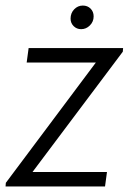

<svg xmlns="http://www.w3.org/2000/svg" viewBox="-47 -671 493 691"><path d="M-26 -13 298 -446H49L56 -498H396L395 -485L70 -52H338L331 0H-27ZM207 -604Q207 -624 220 -637.5Q233 -651 251 -651Q268 -651 279 -640Q290 -629 290 -612Q290 -593 276.5 -579.5Q263 -566 245 -566Q229 -566 218 -577Q207 -588 207 -604Z"/></svg>

Font: Bellota Text
Style: Italic
Weight: 400
Italic angle: -7.5°
Designer: Kemie Guaida
Foundry: Kemie Guaida
Version: Version 4.001